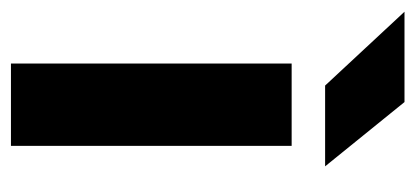

<svg xmlns="http://www.w3.org/2000/svg" viewBox="-250 -522 741 342"><g transform="rotate(90 120.0 -350.5)"><path d="M61.7 -500H208.3V0H61.7ZM-30.6 -701H130.3L244.8 -559.6H100.9Z"/></g></svg>

Font: Oak Sans Light
Style: Regular
Weight: 400
Designer: Erik Kennedy, Walven
Foundry: Erik Kennedy, Walven
Version: Version 1.100;Glyphs 3.1.2 (3151)